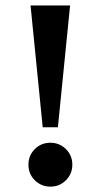

<svg xmlns="http://www.w3.org/2000/svg" viewBox="-20 -675 373 709"><path d="M193.8 -205.1H137.7L92.8 -654.8H238.8ZM166 14.2Q132.3 14.2 108.6 -9.3Q85 -32.7 85 -66.9Q85 -100.6 108.4 -124.3Q131.8 -147.9 166 -147.9Q199.7 -147.9 223.4 -124.5Q247.1 -101.1 247.1 -66.9Q247.1 -33.2 223.6 -9.5Q200.2 14.2 166 14.2Z"/></svg>

Font: Tinos
Style: Bold
Weight: 700
Designer: Steve Matteson
Foundry: Monotype Imaging Inc.
Version: Version 1.23